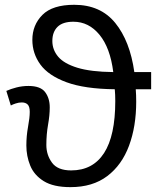

<svg xmlns="http://www.w3.org/2000/svg" viewBox="-20 -767 664 797"><path d="M272.5 9.8Q201.7 9.8 161.6 -15.1Q121.6 -40 105.5 -79.6Q89.4 -119.1 89.4 -163.1Q89.4 -202.6 96.4 -240.7Q103.5 -278.8 103.5 -302.7Q103.5 -324.7 94.7 -333.3Q85.9 -341.8 70.3 -341.8Q58.1 -341.8 45.4 -337.6Q32.7 -333.5 24.9 -329.1L6.3 -389.6Q24.4 -397.9 48.6 -404.1Q72.8 -410.2 98.1 -410.2Q147.9 -410.2 167.2 -384.8Q186.5 -359.4 186.5 -321.3Q186.5 -288.6 179.4 -248.8Q172.4 -209 172.4 -165Q172.4 -124 195.8 -91.8Q219.2 -59.6 275.4 -59.6Q365.2 -59.6 411.9 -131.6Q458.5 -203.6 458.5 -347.7Q458.5 -358.9 458 -372.6Q457.5 -386.2 456.5 -396.5Q331.5 -397.9 256.3 -425.5Q181.2 -453.1 147.7 -499Q114.3 -544.9 114.3 -601.6Q114.3 -663.1 156 -705.1Q197.8 -747.1 288.1 -747.1Q397 -747.1 458.3 -671.9Q519.5 -596.7 537.6 -467.8H607.4V-396.5H543.5Q544.4 -385.7 544.9 -372.6Q545.4 -359.4 545.4 -344.7Q545.4 -242.2 515.6 -162.1Q485.8 -82 425.3 -36.1Q364.7 9.8 272.5 9.8ZM450.2 -467.8Q437.5 -568.4 393.1 -622.6Q348.6 -676.8 284.7 -676.8Q240.2 -676.8 218.8 -655.5Q197.3 -634.3 197.3 -596.7Q197.3 -560.5 221.4 -531.7Q245.6 -502.9 301.3 -485.8Q356.9 -468.8 450.2 -467.8Z"/></svg>

Font: Lunasima
Style: Regular
Weight: 400
Designer: The DocRepair Project, Monotype Design Team
Foundry: Google
Version: Version 2.009